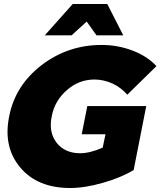

<svg xmlns="http://www.w3.org/2000/svg" viewBox="-20 -932 805 961"><path d="M417 -401 389 -260H508L494 -193C451 -174 413 -165 381 -165C330 -165 290 -183 263 -218C236 -253 228 -297 239 -350C249 -403 275 -447 316 -482C356 -517 402 -534 453 -534C483 -534 514 -527 543 -514C573 -500 597 -481 617 -458L763 -601C733 -634 693 -660 643 -679C593 -698 542 -707 488 -707C376 -707 276 -673 188 -606C100 -538 46 -453 26 -350C5 -247 24 -161 82 -93C139 -25 223 9 331 9C381 9 436 0 495 -17C555 -34 606 -55 649 -81L712 -401ZM597 -755 517 -912H344L204 -755H338L414 -824L463 -755Z"/></svg>

Font: Argentum Sans ExtraBold
Style: Italic
Weight: 800
Italic angle: -11.3°
Designer: Julieta Ulanovsky
Foundry: Julieta Ulanovsky
Version: Version 5.001;February 15, 2019;FontCreator 11.5.0.2425 64-b